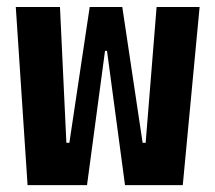

<svg xmlns="http://www.w3.org/2000/svg" viewBox="-20 -538 626 558"><path d="M343.3 0H511.2L560.1 -517.6H435.1L403.3 -123H394.5L335.4 -517.6H240.7L181.6 -123H172.9L154.3 -517.6H25.9L60.1 0H232.9L285.2 -390.1H291Z"/></svg>

Font: Cascadia Mono NF
Style: Bold
Weight: 700
Monospace: yes
Designer: Aaron Bell
Foundry: Saja Typeworks
Version: Version 2404.023